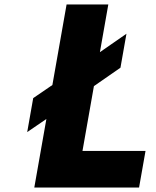

<svg xmlns="http://www.w3.org/2000/svg" viewBox="-20 -845 705 865"><path d="M102.6 -250 189 -309 134.5 0H606.5L635.6 -165H351.6L403.1 -457L522.7 -540L549.7 -693L430.1 -610L468 -825H280L216 -462L129.6 -403Z"/></svg>

Font: Hussar Wysoki
Style: Obl
Weight: 700
Foundry: Cannot Into Space Fonts
Version: Version 0.92